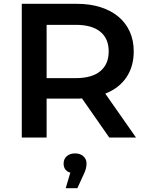

<svg xmlns="http://www.w3.org/2000/svg" viewBox="-20 -720 771 1005"><path d="M552 0 409 -205Q404 -204 397 -204H224V0H94V-700H382Q451 -700 506 -682.5Q561 -665 599.5 -633Q638 -601 659 -555Q680 -509 680 -451Q680 -372 641.5 -315Q603 -258 531 -230L692 0ZM376 -590H224V-311H376Q461 -311 505 -347.5Q549 -384 549 -451Q549 -518 505 -554Q461 -590 376 -590ZM433 136Q433 164 417 195L385 265H324L348 184Q313 173 313 136Q313 112 329.5 97.5Q346 83 373 83Q400 83 416.5 98Q433 113 433 136Z"/></svg>

Font: CMG Sans SemiBold
Style: Regular
Weight: 600
Designer: Julieta Ulanovsky
Foundry: Julieta Ulanovsky
Version: Version 7.200